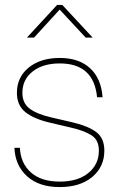

<svg xmlns="http://www.w3.org/2000/svg" viewBox="-20 -760 487 787"><path d="M224.6 6.8Q139.6 6.8 90.8 -37.6Q42 -82 39.1 -154.3H61.5Q64.5 -90.8 106.7 -53.2Q148.9 -15.6 224.6 -15.6Q298.8 -15.6 342 -50.8Q385.3 -85.9 385.3 -142.6Q385.3 -185.1 356.7 -204.3Q328.1 -223.6 273.4 -236.3L184.1 -257.3Q117.7 -272.9 83.5 -300.8Q49.3 -328.6 49.3 -379.4Q49.3 -443.8 97.9 -483.2Q146.5 -522.5 225.1 -522.5Q303.7 -522.5 349.4 -480.2Q395 -438 400.4 -361.3H377.9Q364.7 -500 225.1 -500Q155.8 -500 113.8 -467Q71.8 -434.1 71.8 -379.4Q71.8 -336.9 101.6 -314.7Q131.3 -292.5 188 -279.3L278.3 -258.3Q340.8 -243.7 374.3 -218.8Q407.7 -193.8 407.7 -142.6Q407.7 -76.2 358.2 -34.7Q308.6 6.8 224.6 6.8ZM119.6 -606H90.8V-606.4L213.9 -739.7H235.4L359.4 -606.4V-606H331.1L224.6 -720.7Z"/></svg>

Font: Inter Display Thin
Style: Regular
Weight: 100
Designer: Rasmus Andersson
Foundry: rsms
Version: Version 4.000;git-a52131595